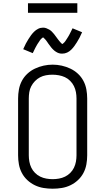

<svg xmlns="http://www.w3.org/2000/svg" viewBox="-20 -1139 640 1167"><path d="M300 8Q272 8 244.5 3.5Q217 -1 192 -13Q167 -25 146.5 -44Q126 -63 113 -87.5Q100 -112 95 -139.5Q90 -167 90 -195V-540Q90 -568 95 -595.5Q100 -623 113 -647.5Q126 -672 146.5 -691Q167 -710 192.5 -722Q218 -734 245 -740Q272 -746 300 -746Q328 -746 355 -740Q382 -734 407.5 -722Q433 -710 453.5 -691Q474 -672 487 -647.5Q500 -623 505 -595.5Q510 -568 510 -540V-195Q510 -167 505 -139.5Q500 -112 487 -87.5Q474 -63 453.5 -44Q433 -25 408 -13Q383 -1 355.5 3.5Q328 8 300 8ZM300 -50Q319 -50 338.5 -53.5Q358 -57 375.5 -65.5Q393 -74 407 -88Q421 -102 429.5 -119.5Q438 -137 441.5 -156.5Q445 -176 445 -195V-540Q445 -560 441.5 -579Q438 -598 429.5 -615.5Q421 -633 406.5 -647.5Q392 -662 374.5 -670Q357 -678 337.5 -681.5Q318 -685 298 -685Q279 -685 259.5 -681.5Q240 -678 223 -669Q206 -660 192.5 -646Q179 -632 170 -615Q161 -598 158 -578.5Q155 -559 155 -540V-195Q155 -176 158.5 -156.5Q162 -137 170.5 -119.5Q179 -102 193 -88Q207 -74 224.5 -65.5Q242 -57 261.5 -53.5Q281 -50 300 -50ZM358 -813Q353 -813 348 -813.5Q343 -814 338.5 -815.5Q334 -817 329.5 -819Q325 -821 320.5 -824Q316 -827 312.5 -829.5Q309 -832 305 -836Q301 -840 297.5 -843.5Q294 -847 291 -851Q288 -855 285 -859Q282 -863 279 -867Q276 -871 273 -875Q270 -879 267 -884Q264 -889 260.5 -893Q257 -897 254.5 -900Q252 -903 248 -906.5Q244 -910 242 -912Q240 -911 236 -908Q232 -905 228 -900.5Q224 -896 222.5 -893.5Q221 -891 219 -888Q217 -885 215 -882Q213 -879 210.5 -875.5Q208 -872 205.5 -867.5Q203 -863 200.5 -858.5Q198 -854 195.5 -849.5Q193 -845 190.5 -839.5Q188 -834 185 -828Q182 -822 179 -816L121 -840Q129 -859 137 -874Q145 -889 153 -901.5Q161 -914 168.5 -924.5Q176 -935 187 -946Q198 -957 212 -964Q226 -971 242 -971Q252 -971 261.5 -967.5Q271 -964 279.5 -959Q288 -954 295 -947Q302 -940 308.5 -932Q315 -924 320.5 -916Q326 -908 333 -899Q340 -890 346 -883Q352 -876 358 -871Q360 -872 364 -875Q368 -878 372 -882.5Q376 -887 377.5 -889.5Q379 -892 381 -895Q383 -898 385 -901Q387 -904 389.5 -908Q392 -912 394.5 -916Q397 -920 399.5 -924.5Q402 -929 404.5 -934Q407 -939 409.5 -944Q412 -949 415 -955Q418 -961 421 -967L479 -943Q471 -924 463 -909Q455 -894 447 -881.5Q439 -869 431.5 -858.5Q424 -848 413 -837Q402 -826 388 -819.5Q374 -813 358 -813ZM150 -1061V-1119H450V-1061Z"/></svg>

Font: Iosevka Curly Slab LtEx
Style: Regular
Weight: 300
Width: 7
Monospace: yes
Designer: Belleve Invis
Foundry: Belleve Invis
Version: Version 11.1.0; ttfautohint (v1.8.3)